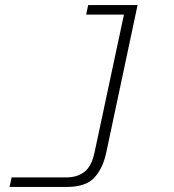

<svg xmlns="http://www.w3.org/2000/svg" viewBox="-20 -564 690 762"><path d="M526 -544 402 40Q389 103 355 140.5Q321 178 244 178H18L26 140H244Q286 140 314.5 118.5Q343 97 355 42L480 -544ZM322 -506 330 -544H503L495 -506Z"/></svg>

Font: Azeret Mono Thin Thin
Style: Italic
Weight: 250
Italic angle: -12°
Version: Version 1.002